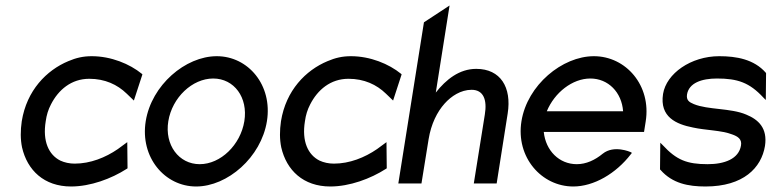

<svg xmlns="http://www.w3.org/2000/svg" viewBox="-20 -666 2801 697"><path d="M59 -226C54 -192 54 -160 60 -131C79 -48 140 11 238 11C308 11 384 -17 440 -53L443 -55L442 -150L408 -125C363 -94 308 -72 251 -72C232 -72 214 -76 199 -83C157 -104 134 -153 146 -226C149 -248 155 -268 165 -287C192 -340 239 -380 304 -380C361 -380 406 -359 440 -326L466 -301L497 -396L495 -398C451 -434 383 -462 313 -462C282 -462 256 -456 228 -444C149 -411 77 -338 59 -226Z M509 -226C488 -95 578 11 692 11C806 11 928 -95 949 -226C970 -357 881 -462 767 -462C653 -462 530 -357 509 -226ZM591 -226C605 -312 678 -381 754 -381C830 -381 881 -312 867 -226C853 -140 781 -70 705 -70C629 -70 577 -140 591 -226Z M1000 -226C995 -192 995 -160 1001 -131C1020 -48 1081 11 1179 11C1249 11 1325 -17 1381 -53L1384 -55L1383 -150L1349 -125C1304 -94 1249 -72 1192 -72C1173 -72 1155 -76 1140 -83C1098 -104 1075 -153 1087 -226C1090 -248 1096 -268 1106 -287C1133 -340 1180 -380 1245 -380C1302 -380 1347 -359 1381 -326L1407 -301L1438 -396L1436 -398C1392 -434 1324 -462 1254 -462C1223 -462 1197 -456 1169 -444C1090 -411 1018 -338 1000 -226Z M1426 0H1510L1536 -161C1545 -216 1567 -260 1594 -290C1618 -317 1653 -340 1692 -340C1735 -340 1749 -304 1740 -250L1700 0H1783L1823 -254C1838 -349 1797 -416 1709 -416C1647 -416 1599 -377 1562 -330L1612 -646L1519 -585Z M1873 -226C1852 -95 1946 11 2061 11C2136 11 2216 -36 2270 -106L2274 -111L2269 -114C2269 -114 2209 -141 2168 -108C2140 -85 2108 -70 2074 -70C2010 -70 1961 -119 1954 -187H2318L2324 -225C2345 -356 2252 -462 2136 -462C2021 -462 1894 -357 1873 -226ZM1965 -262C1993 -330 2058 -381 2123 -381C2188 -381 2237 -331 2242 -262Z M2387 -325C2374 -241 2435 -215 2496 -203C2541 -193 2600 -193 2638 -178C2658 -171 2674 -161 2670 -138C2662 -89 2610 -70 2549 -70C2474 -70 2436 -85 2386 -139L2377 -148L2376 -51L2378 -49C2421 0 2479 11 2541 11C2679 11 2744 -57 2757 -136C2767 -201 2733 -232 2689 -250C2633 -274 2550 -267 2499 -288C2482 -295 2471 -302 2474 -323C2481 -365 2527 -381 2583 -381C2658 -381 2701 -366 2751 -312L2760 -303L2761 -400L2760 -402C2717 -451 2653 -462 2591 -462C2488 -462 2399 -399 2387 -325Z"/></svg>

Font: Charger Sport
Style: SeBdNrwObl
Weight: 600
Designer: Jasper
Foundry: Cannot Into Space Fonts
Version: Version 1.1